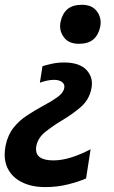

<svg xmlns="http://www.w3.org/2000/svg" viewBox="-42 -571 476 802"><path d="M287.5 -388Q244 -388 224 -416.5Q209 -437 209 -461.5Q209 -470.5 211 -480Q218.5 -514.5 240 -532.8Q261.5 -551 300.5 -551Q342.5 -551 363 -523.5Q378.5 -502.5 378.5 -477Q378.5 -468.5 376.5 -459Q369.5 -425 348 -406.5Q326.5 -388 287.5 -388ZM147.5 210.5Q89 210.5 47.8 189.2Q6.5 168 -11.5 129Q-22.5 105 -22.5 75Q-22.5 57 -18.5 36.5Q-9 -8 14.5 -37.5Q38 -67 69.8 -88Q101.5 -109 135.5 -127.5Q170.5 -146 196 -163.8Q221.5 -181.5 226 -201.5Q227 -205.5 227 -209Q227 -220.5 217.5 -228Q205.5 -237.5 184 -237.5Q168.5 -237.5 152.2 -233.8Q136 -230 124.5 -225.5L135.5 -294.5Q151.5 -299.5 175 -304.8Q198.5 -310 226 -310Q291 -310 320.5 -277.5Q342 -253 342 -222Q342 -211 339.5 -199.5Q330 -154 295.5 -124Q261 -94 216 -67.5Q176.5 -43.5 147 -19.8Q117.5 4 110 37Q108.5 45.5 108.5 52.5Q108.5 99 181.5 99Q216 99 255.8 86.5Q295.5 74 336.5 52.5L317.5 174.5Q286.5 188 242 199.2Q197.5 210.5 147.5 210.5Z"/></svg>

Font: Heraclito SemiBold
Style: Italic
Weight: 600
Italic angle: -12°
Designer: Kostas Bartsokas (font) & Cristiano Sobral (main changes)
Foundry: Kostas Bartsokas (font) & Cristiano Sobral (main changes)
Version: Version 1.00;July 8, 2020;FontCreator 13.0.0.2655 64-bit